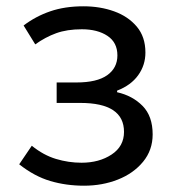

<svg xmlns="http://www.w3.org/2000/svg" viewBox="-20 -577 550 610"><path d="M247 13Q190 13 139.5 -2Q89 -17 41 -55L81 -114Q118 -84 158 -72Q198 -60 239 -60Q295 -60 334.5 -86Q374 -112 374 -158Q374 -250 235 -250H160V-315H223Q288 -315 320.5 -338Q353 -361 353 -401Q353 -442 321.5 -463Q290 -484 240 -484Q193 -484 158.5 -471.5Q124 -459 92 -436L55 -496Q93 -525 139.5 -541Q186 -557 245 -557Q298 -557 342.5 -541Q387 -525 414.5 -492.5Q442 -460 442 -410Q442 -370 419 -338Q396 -306 352 -289V-284Q401 -273 433 -240.5Q465 -208 465 -150Q465 -100 434.5 -63Q404 -26 354.5 -6.5Q305 13 247 13Z"/></svg>

Font: Gothic Nguyen
Style: Regular
Weight: 400
Designer: MORI Takayuki
Version: Version 1.220;July 21, 2023;FontCreator 14.0.0.2814 64-bit